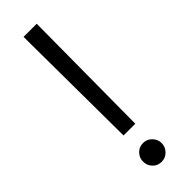

<svg xmlns="http://www.w3.org/2000/svg" viewBox="-255 -752 774 774"><g transform="rotate(-45 132.0 -365.0)"><path d="M98 -174 94 -740H169L165 -174ZM132 10Q109 10 94 -6Q79 -22 79 -44Q79 -65 94 -81Q109 -97 132 -97Q154 -97 169.5 -81Q185 -65 185 -44Q185 -22 169.5 -6Q154 10 132 10Z"/></g></svg>

Font: Be Vietnam Pro Light
Style: Regular
Weight: 300
Designer: Lam Bao, Tony Le, Vietanh Nguyen
Foundry: Yellow Type Foundry
Version: Version 1.002; ttfautohint (v1.8.3)